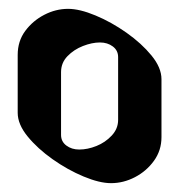

<svg xmlns="http://www.w3.org/2000/svg" viewBox="-20 -559 435 434"><path d="M345 -249Q345 -219 328 -195.5Q311 -172 285 -158.5Q259 -145 231 -145Q205 -145 169 -160Q133 -175 99 -199Q65 -223 42.5 -250.5Q20 -278 20 -304V-435Q20 -466 37 -489Q54 -512 80 -525.5Q106 -539 134 -539Q160 -539 196 -524Q232 -509 266 -485Q300 -461 322.5 -433.5Q345 -406 345 -380ZM118 -254Q118 -239 130 -230Q142 -221 159 -221Q178 -221 198 -229Q218 -237 232.5 -252.5Q247 -268 247 -288V-430Q247 -445 235 -454Q223 -463 206 -463Q188 -463 167.5 -455Q147 -447 132.5 -432Q118 -417 118 -396Z"/></svg>

Font: Jaini Purva
Style: Regular
Weight: 400
Designer: Maithili Shingre, Girish Dalvi (Devanagari), Taresh Vohra (Latin)
Foundry: Ek Type
Version: Version 2.000; ttfautohint (v1.8.4.7-5d5b)